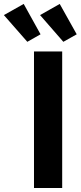

<svg xmlns="http://www.w3.org/2000/svg" viewBox="-105 -947 407 967"><path d="M66.2 0H208.2V-687.8H66.2ZM281.4 -774.2 195.8 -927.2 96.8 -871 214 -736.4ZM99.2 -774.2 14.4 -927.2 -85.4 -871 32.6 -736.4Z"/></svg>

Font: Secuela Light
Style: Regular
Weight: 300
Designer: Fernando Haro
Foundry: deFharo
Version: Version 1.708